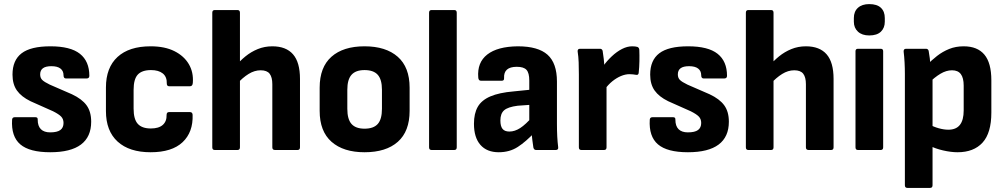

<svg xmlns="http://www.w3.org/2000/svg" viewBox="-20 -732 4902 937"><path d="M225 11Q124 11 79 -27.5Q34 -66 39 -148Q40 -160 52 -160H153Q165 -160 164 -148Q164 -117 179.5 -101.5Q195 -86 225 -86Q259 -86 274.5 -97.5Q290 -109 290 -132Q290 -151 278.5 -163Q267 -175 239 -189L129 -238Q84 -260 62.5 -290.5Q41 -321 41 -368Q41 -438 85.5 -472Q130 -506 226 -506Q324 -506 370 -469.5Q416 -433 416 -362Q416 -349 402 -349H302Q290 -349 290 -365Q290 -386 275 -397.5Q260 -409 231 -409Q203 -409 189.5 -399Q176 -389 176 -369Q176 -352 186 -342Q196 -332 223 -319L331 -272Q380 -249 402.5 -218Q425 -187 425 -138Q425 -64 375 -26.5Q325 11 225 11Z M715 11Q611 11 554 -41Q497 -93 497 -190V-305Q497 -402 553.5 -454Q610 -506 715 -506Q784 -506 831 -482.5Q878 -459 901.5 -419Q925 -379 921 -328Q920 -311 907 -311H806Q794 -311 794 -324Q795 -357 774.5 -373.5Q754 -390 717 -390Q673 -390 652.5 -368Q632 -346 632 -293V-202Q632 -150 652.5 -127.5Q673 -105 716 -105Q755 -105 774.5 -122.5Q794 -140 793 -171Q793 -185 805 -185H907Q919 -185 920 -172Q923 -87 871 -38Q819 11 715 11Z M1322 0Q1309 0 1309 -13V-321Q1309 -355 1296 -372Q1283 -389 1252 -389Q1222 -389 1193 -371Q1164 -353 1136 -322L1127 -407Q1151 -435 1178 -457Q1205 -479 1238 -492.5Q1271 -506 1309 -506Q1376 -506 1410 -467Q1444 -428 1444 -347V-13Q1444 0 1432 0ZM1028 0Q1016 0 1016 -13V-670Q1016 -683 1028 -683H1139Q1151 -683 1151 -670V-13Q1151 0 1139 0Z M1759 11Q1656 11 1598 -40Q1540 -91 1540 -191V-304Q1540 -404 1597.5 -455Q1655 -506 1759 -506Q1863 -506 1921 -455Q1979 -404 1979 -304V-191Q1979 -91 1921.5 -40Q1864 11 1759 11ZM1759 -104Q1803 -104 1823.5 -127Q1844 -150 1844 -201V-294Q1844 -344 1823.5 -367Q1803 -390 1759 -390Q1716 -390 1695.5 -367Q1675 -344 1675 -294V-201Q1675 -150 1695.5 -127Q1716 -104 1759 -104Z M2086 0Q2074 0 2074 -13V-670Q2074 -683 2086 -683H2197Q2209 -683 2209 -670V-13Q2209 0 2197 0Z M2596 0Q2586 0 2583 -12Q2581 -25 2578 -48Q2575 -71 2574 -93L2563 -129V-339Q2563 -376 2549.5 -391Q2536 -406 2502 -406Q2437 -406 2440 -351Q2441 -338 2429 -338H2327Q2315 -338 2314 -354Q2308 -427 2358 -466Q2408 -505 2507 -506Q2606 -506 2652 -465Q2698 -424 2698 -334V-127Q2698 -93 2699.5 -65.5Q2701 -38 2704 -14Q2706 0 2692 0ZM2414 11Q2356 11 2324.5 -25Q2293 -61 2293 -128Q2293 -178 2311.5 -210.5Q2330 -243 2373 -261.5Q2416 -280 2487 -286L2576 -295V-221L2506 -216Q2459 -210 2440.5 -194Q2422 -178 2422 -144Q2422 -116 2432.5 -103Q2443 -90 2466 -90Q2492 -90 2518.5 -107Q2545 -124 2580 -164L2589 -86Q2547 -41 2507 -15Q2467 11 2414 11Z M2817 0Q2805 0 2805 -13V-369Q2805 -399 2804 -427.5Q2803 -456 2799 -481Q2798 -494 2811 -494H2908Q2918 -494 2921 -484Q2924 -466 2926.5 -444Q2929 -422 2929 -403L2940 -349V-13Q2940 0 2928 0ZM2930 -294 2922 -407Q2941 -434 2965.5 -457Q2990 -480 3015.5 -493Q3041 -506 3065 -506Q3081 -506 3091 -503Q3100 -499 3100 -487Q3101 -463 3100.5 -433.5Q3100 -404 3097 -377Q3096 -364 3083 -367Q3078 -368 3069.5 -369Q3061 -370 3052 -370Q3032 -370 3010.5 -361Q2989 -352 2968.5 -335.5Q2948 -319 2930 -294Z M3337 11Q3236 11 3191 -27.5Q3146 -66 3151 -148Q3152 -160 3164 -160H3265Q3277 -160 3276 -148Q3276 -117 3291.5 -101.5Q3307 -86 3337 -86Q3371 -86 3386.5 -97.5Q3402 -109 3402 -132Q3402 -151 3390.5 -163Q3379 -175 3351 -189L3241 -238Q3196 -260 3174.5 -290.5Q3153 -321 3153 -368Q3153 -438 3197.5 -472Q3242 -506 3338 -506Q3436 -506 3482 -469.5Q3528 -433 3528 -362Q3528 -349 3514 -349H3414Q3402 -349 3402 -365Q3402 -386 3387 -397.5Q3372 -409 3343 -409Q3315 -409 3301.5 -399Q3288 -389 3288 -369Q3288 -352 3298 -342Q3308 -332 3335 -319L3443 -272Q3492 -249 3514.5 -218Q3537 -187 3537 -138Q3537 -64 3487 -26.5Q3437 11 3337 11Z M3926 0Q3913 0 3913 -13V-321Q3913 -355 3900 -372Q3887 -389 3856 -389Q3826 -389 3797 -371Q3768 -353 3740 -322L3731 -407Q3755 -435 3782 -457Q3809 -479 3842 -492.5Q3875 -506 3913 -506Q3980 -506 4014 -467Q4048 -428 4048 -347V-13Q4048 0 4036 0ZM3632 0Q3620 0 3620 -13V-670Q3620 -683 3632 -683H3743Q3755 -683 3755 -670V-13Q3755 0 3743 0Z M4167 0Q4155 0 4155 -13V-482Q4155 -494 4167 -494H4278Q4290 -494 4290 -482V-13Q4290 0 4278 0ZM4222 -559Q4187 -559 4167 -577.5Q4147 -596 4147 -626V-644Q4147 -676 4167 -694Q4187 -712 4222 -712Q4260 -712 4279 -694Q4298 -676 4298 -644V-626Q4298 -596 4279 -577.5Q4260 -559 4222 -559Z M4653 11Q4621 11 4582 2Q4543 -7 4515 -22L4513 -126Q4536 -113 4561.5 -106Q4587 -99 4608 -99Q4646 -99 4664.5 -122.5Q4683 -146 4683 -193V-314Q4683 -352 4669 -370.5Q4655 -389 4626 -389Q4598 -389 4569.5 -372Q4541 -355 4512 -326L4501 -412Q4526 -438 4553 -459Q4580 -480 4612 -493Q4644 -506 4683 -506Q4750 -506 4784 -465.5Q4818 -425 4818 -340V-183Q4818 -83 4775 -36Q4732 11 4653 11ZM4408 185Q4396 185 4396 172V-371Q4396 -399 4394.5 -427.5Q4393 -456 4390 -480Q4389 -494 4402 -494H4499Q4509 -494 4512 -484Q4515 -469 4517.5 -448Q4520 -427 4520 -409L4531 -357V172Q4531 185 4519 185Z"/></svg>

Font: Sofia Sans Semi Condensed ExtraBold
Style: Regular
Weight: 800
Designer: Botio Nikoltchev, Ani Petrova
Foundry: lettersoup
Version: Version 4.100